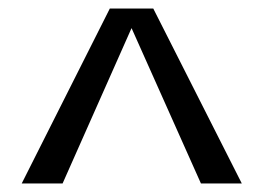

<svg xmlns="http://www.w3.org/2000/svg" viewBox="-20 -746 619 451"><path d="M238 -726H340L548 -315H452L289 -680L127 -315H31Z"/></svg>

Font: Trirong
Style: Bold
Weight: 700
Designer: Katatrad Team
Foundry: CadsonDemak
Version: Version 1.001